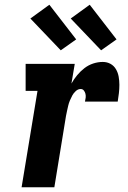

<svg xmlns="http://www.w3.org/2000/svg" viewBox="-20 -789 540 809"><path d="M71 0 138 -406H88V-520H295L281 -437Q291 -455 305 -472Q319 -489 336 -502Q353 -515 373 -521.5Q393 -528 413 -528Q431 -528 445.5 -520Q460 -512 468.5 -497.5Q477 -483 480 -466Q483 -449 483 -431.5Q483 -414 481 -396.5Q479 -379 476 -361H338Q340 -369 341 -377.5Q342 -386 340 -394Q338 -402 333 -408Q328 -414 320 -414Q309 -414 299.5 -405.5Q290 -397 284.5 -386.5Q279 -376 274.5 -365.5Q270 -355 267.5 -344Q265 -333 262.5 -322Q260 -311 258 -300L209 0ZM406 -577 278 -711 358 -769 471 -623ZM236 -577 108 -711 188 -769 301 -623Z"/></svg>

Font: Iosevka Curly Slab Heavy
Style: Italic
Weight: 900
Italic angle: -9°
Monospace: yes
Designer: Belleve Invis
Foundry: Belleve Invis
Version: Version 22.1.2; ttfautohint (v1.8.4)